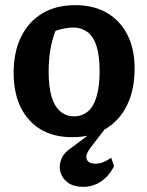

<svg xmlns="http://www.w3.org/2000/svg" viewBox="-20 -522 570 746"><path d="M260 11Q189 11 138.5 -19Q88 -49 60.5 -105Q33 -161 33 -239Q33 -320 62 -379Q91 -438 144.5 -470Q198 -502 272 -502Q344 -502 395.5 -472Q447 -442 475 -387Q503 -332 503 -256Q503 -173 473.5 -113Q444 -53 390 -21Q336 11 260 11ZM268 -70Q299 -70 321.5 -89Q344 -108 355.5 -147.5Q367 -187 367 -246Q367 -304 355.5 -341.5Q344 -379 320.5 -397Q297 -415 263 -415Q239 -415 207.5 -406Q176 -397 129 -379L208 -432Q188 -389 178.5 -344Q169 -299 169 -243Q169 -184 180.5 -146Q192 -108 214.5 -89Q237 -70 268 -70ZM303 204Q267 204 244.5 188Q222 172 215 147.5Q208 123 218 97Q228 71 259 51L359 -24H390L331 53Q311 79 317 96.5Q323 114 352 114Q367 114 382.5 107.5Q398 101 412 91L423 124Q403 163 372 183.5Q341 204 303 204Z"/></svg>

Font: Piazzolla 24pt
Style: Bold
Weight: 700
Designer: Juan Pablo del Peral
Foundry: Huerta Tipografica
Version: Version 2.005